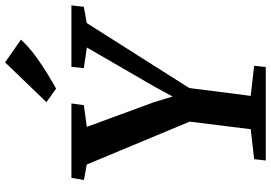

<svg xmlns="http://www.w3.org/2000/svg" viewBox="-171 -865 1036 734"><g transform="rotate(-90 347.0 -498.0)"><path d="M100.5 0 105.5 -44.5 220 -57.5 249 -291 85 -684.5 26 -695 34 -743H318.5L312 -695.5L229 -684L324 -425.5L345 -356L382.5 -425L532.5 -684L453.5 -695.5L458.5 -743H693.5L688 -695.5L626 -684.5L377.5 -292.5L347.5 -57.5L462.5 -44.5L458 0ZM375 -801.5 323.5 -838.5 475.5 -996.5 562.5 -936Q536 -907 501.8 -881.8Q467.5 -856.5 434 -836Q400.5 -815.5 375 -801.5Z"/></g></svg>

Font: Merriweather Light 18pt SemiBold
Style: Italic
Weight: 600
Italic angle: -7.8°
Version: Version 2.101